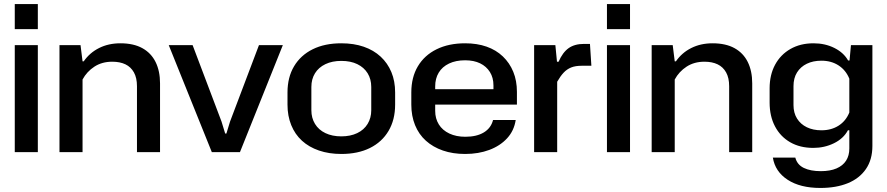

<svg xmlns="http://www.w3.org/2000/svg" viewBox="-20 -752 4385 949"><path d="M53 0V-529H167V0ZM53 -608V-732H167V-608Z M274 0V-529H378L388 -449H394Q423 -491 469.5 -514.5Q516 -538 575 -538Q640 -538 683.5 -514Q727 -490 749 -445.5Q771 -401 771 -340V0H657V-326Q657 -367 642 -394Q627 -421 600 -434Q573 -447 535 -447Q484 -447 446.5 -422.5Q409 -398 388 -359V0Z M1027 0 814 -529H932L1075 -151L1093 -92H1099L1117 -151L1260 -529H1378L1166 0Z M1667 9Q1606 9 1556.5 -8Q1507 -25 1472.5 -56.5Q1438 -88 1419.5 -133.5Q1401 -179 1401 -235V-295Q1401 -370 1433.5 -424.5Q1466 -479 1525.5 -508.5Q1585 -538 1667 -538Q1729 -538 1778 -521Q1827 -504 1861.5 -472Q1896 -440 1914.5 -395.5Q1933 -351 1933 -295V-235Q1933 -160 1900.5 -105Q1868 -50 1808.5 -20.5Q1749 9 1667 9ZM1667 -78Q1712 -78 1745.5 -94Q1779 -110 1797 -139.5Q1815 -169 1815 -207V-322Q1815 -361 1797 -390Q1779 -419 1746 -435Q1713 -451 1667 -451Q1622 -451 1588.5 -435Q1555 -419 1537 -390Q1519 -361 1519 -322V-207Q1519 -169 1537 -139.5Q1555 -110 1588.5 -94Q1622 -78 1667 -78Z M2279 9Q2218 9 2169 -8Q2120 -25 2085 -56.5Q2050 -88 2031.5 -133.5Q2013 -179 2013 -235V-295Q2013 -370 2045.5 -424.5Q2078 -479 2138 -508.5Q2198 -538 2279 -538Q2338 -538 2385 -521.5Q2432 -505 2465.5 -473Q2499 -441 2517 -397Q2535 -353 2535 -298V-235H2113V-311H2431L2419 -294V-330Q2419 -368 2401.5 -396Q2384 -424 2353 -439Q2322 -454 2279 -454Q2233 -454 2199.5 -438Q2166 -422 2148.5 -393Q2131 -364 2131 -325V-204Q2131 -166 2149 -137Q2167 -108 2201 -92Q2235 -76 2280 -76Q2336 -76 2371.5 -97.5Q2407 -119 2417 -159H2529Q2521 -106 2486.5 -68.5Q2452 -31 2398.5 -11Q2345 9 2279 9Z M2620 0V-529H2725L2733 -447H2741Q2761 -493 2790.5 -514Q2820 -535 2867 -535H2896L2903 -427H2856Q2824 -427 2803 -418.5Q2782 -410 2766 -393Q2750 -376 2734 -348V0Z M2980 0V-529H3094V0ZM2980 -608V-732H3094V-608Z M3201 0V-529H3305L3315 -449H3321Q3350 -491 3396.5 -514.5Q3443 -538 3502 -538Q3567 -538 3610.5 -514Q3654 -490 3676 -445.5Q3698 -401 3698 -340V0H3584V-326Q3584 -367 3569 -394Q3554 -421 3527 -434Q3500 -447 3462 -447Q3411 -447 3373.5 -422.5Q3336 -398 3315 -359V0Z M4035 177Q3935 177 3873 136.5Q3811 96 3800 27H3911Q3920 62 3953 78Q3986 94 4037 94Q4083 94 4114.5 80.5Q4146 67 4162 42Q4178 17 4178 -18V-108H4171Q4149 -67 4102 -44Q4055 -21 4000 -21Q3934 -21 3885.5 -49Q3837 -77 3810.5 -127.5Q3784 -178 3784 -245V-315Q3784 -382 3811 -432Q3838 -482 3887 -510Q3936 -538 4001 -538Q4058 -538 4104 -515Q4150 -492 4172 -453H4179L4186 -529H4292V-31Q4292 37 4260 83.5Q4228 130 4170.5 153.5Q4113 177 4035 177ZM4040 -108Q4089 -108 4125 -131Q4161 -154 4178 -196V-363Q4161 -405 4125 -428.5Q4089 -452 4040 -452Q3999 -452 3968 -437Q3937 -422 3919.5 -394Q3902 -366 3902 -326V-233Q3902 -194 3919.5 -166Q3937 -138 3968 -123Q3999 -108 4040 -108Z"/></svg>

Font: Hubot Sans Condensed ExtraLight Medium
Style: Regular
Weight: 500
Version: Version 2.000